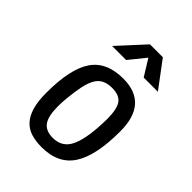

<svg xmlns="http://www.w3.org/2000/svg" viewBox="-209 -818 928 928"><g transform="rotate(45 255.0 -354.0)"><path d="M459 -316Q459 -150 408 -71.5Q357 7 244 7Q204 7 172.5 -2.5Q141 -12 119 -35.5Q97 -59 85.5 -98Q74 -137 74 -196Q74 -358 124.5 -432.5Q175 -507 289 -507Q459 -507 459 -316ZM369 -245Q372 -284 372 -314Q372 -382 352 -409.5Q332 -437 283 -437Q253 -437 232 -427Q211 -417 197.5 -394.5Q184 -372 176 -335Q168 -298 163 -245Q160 -215 160 -190Q160 -122 181 -92.5Q202 -63 250 -63Q306 -63 333.5 -105.5Q361 -148 369 -245ZM355 -580 303 -664 235 -580H139L263 -715H351L452 -580Z"/></g></svg>

Font: Share
Style: Italic
Weight: 400
Version: Version 1.002